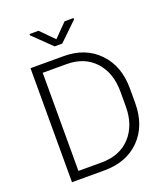

<svg xmlns="http://www.w3.org/2000/svg" viewBox="-160 -1013 984 1125"><g transform="rotate(-20 332.5 -450.5)"><path d="M93.3 0V-710.9H299.8Q435.1 -710.9 517.6 -625.7Q600.1 -540.5 600.1 -400.9V-309.6Q600.1 -168.9 517.3 -84.5Q434.6 0 295.4 0ZM151.4 -661.1V-49.3H295.4Q410.2 -49.3 475.8 -120.8Q541.5 -192.4 541.5 -309.6V-402.3Q541.5 -519.5 476.3 -590.3Q411.1 -661.1 299.8 -661.1ZM293.9 -818.4 375 -900.9H431.2V-892.6L317.4 -782.7H270L156.7 -892.6V-900.9H212.4Z"/></g></svg>

Font: Roboto Web
Style: Light
Weight: 300
Designer: Google
Version: Version 1.200310; 2013